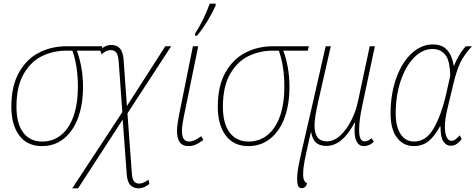

<svg xmlns="http://www.w3.org/2000/svg" viewBox="-20 -789 2601 1050"><path d="M42 -206Q42 -318 83.5 -392Q125 -466 193 -501Q261 -536 344 -536H540L534 -512H400Q414 -477 424 -425Q434 -373 434 -313Q434 -219 407.5 -146Q381 -73 330 -31.5Q279 10 209 10Q129 10 85.5 -48Q42 -106 42 -206ZM406 -315Q406 -427 376 -512H341Q273 -512 211.5 -483Q150 -454 110 -385.5Q70 -317 70 -205Q70 -113 107 -64Q144 -15 211 -15Q270 -15 314 -50.5Q358 -86 382 -153.5Q406 -221 406 -315Z M649 -176 629 -454Q626 -488 616 -501.5Q606 -515 586 -515Q573 -515 561.5 -510Q550 -505 536 -492L527 -515Q555 -543 588 -543Q619 -543 636 -524Q653 -505 656 -461L674 -209L884 -536H916L677 -169L701 158Q703 190 713 202.5Q723 215 741 215Q754 215 767.5 208.5Q781 202 792 193L797 217Q767 241 738 241Q711 241 693.5 224Q676 207 673 163L651 -135L407 241H375Z M948 -75Q948 -106 963 -179L1035 -536H1064L991 -179Q975 -105 975 -75Q975 -44 984.5 -29.5Q994 -15 1015 -15Q1042 -15 1080 -44L1092 -24Q1070 -7 1051.5 1.5Q1033 10 1010 10Q979 10 963.5 -10.5Q948 -31 948 -75ZM1047 -606Q1094 -678 1127 -769H1160L1159 -758Q1114 -661 1058 -594H1046Z M1171 -206Q1171 -318 1212.5 -392Q1254 -466 1322 -501Q1390 -536 1473 -536H1669L1663 -512H1529Q1543 -477 1553 -425Q1563 -373 1563 -313Q1563 -219 1536.5 -146Q1510 -73 1459 -31.5Q1408 10 1338 10Q1258 10 1214.5 -48Q1171 -106 1171 -206ZM1535 -315Q1535 -427 1505 -512H1470Q1402 -512 1340.5 -483Q1279 -454 1239 -385.5Q1199 -317 1199 -205Q1199 -113 1236 -64Q1273 -15 1340 -15Q1399 -15 1443 -50.5Q1487 -86 1511 -153.5Q1535 -221 1535 -315Z M1605 187Q1605 155 1615.5 103.5Q1626 52 1652 -59L1691 -228L1761 -536H1789L1719 -228Q1700 -143 1700 -103Q1700 -16 1767 -16Q1807 -16 1842 -49Q1877 -82 1902 -132.5Q1927 -183 1938 -236L2002 -536H2030L1960 -206Q1944 -131 1944 -78Q1944 -16 1973 -16Q1992 -16 2012 -33L2024 -14Q2013 -2 1998.5 4Q1984 10 1971 10Q1944 10 1931.5 -13Q1919 -36 1919 -75Q1919 -96 1922 -118H1919Q1852 9 1765 9Q1728 9 1708 -9Q1688 -27 1681 -69L1672 -31Q1654 48 1646 89Q1638 130 1638 159Q1636 205 1660 213Q1652 240 1630 240Q1616 240 1610.5 228Q1605 216 1605 187Z M2116 -168Q2116 -275 2147 -361.5Q2178 -448 2231 -497Q2284 -546 2347 -546Q2400 -546 2427 -513.5Q2454 -481 2461 -430H2463Q2475 -459 2492 -488Q2509 -517 2528 -536H2561Q2517 -488 2497 -445.5Q2477 -403 2460 -333L2426 -191Q2413 -135 2413 -95Q2413 -60 2422.5 -39.5Q2432 -19 2448 -19Q2460 -19 2470.5 -26.5Q2481 -34 2494 -49L2505 -28Q2491 -10 2476.5 -1Q2462 8 2444 8Q2421 8 2405 -15Q2389 -38 2389 -97L2386 -98Q2360 -48 2326 -19Q2292 10 2243 10Q2186 10 2151 -36Q2116 -82 2116 -168ZM2418 -266 2442 -374Q2441 -458 2415 -489.5Q2389 -521 2346 -521Q2290 -521 2244 -474Q2198 -427 2171 -346Q2144 -265 2144 -168Q2144 -96 2171 -55.5Q2198 -15 2244 -15Q2311 -15 2352 -87.5Q2393 -160 2418 -266Z"/></svg>

Font: Noto Serif NarrowThin
Style: Italic
Weight: 250
Width: 4
Italic angle: -12°
Designer: Monotype Design Team
Foundry: Monotype Imaging Inc.
Version: Version 1.001